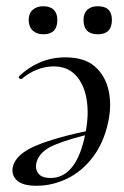

<svg xmlns="http://www.w3.org/2000/svg" viewBox="-20 -583 398 616"><path d="M97 13Q53 13 34.5 -4Q16 -21 21 -47Q30 -88 95 -115.5Q160 -143 284 -168L286 -157Q203 -138 155 -118Q107 -98 97 -62Q92 -42 102.5 -27Q113 -12 143 -12Q184 -12 212.5 -48.5Q241 -85 255 -160Q266 -219 257.5 -266.5Q249 -314 222.5 -342Q196 -370 152 -370Q125 -370 98.5 -359.5Q72 -349 50 -330Q47 -328 42.5 -331.5Q38 -335 42 -339Q71 -367 108.5 -383Q146 -399 190 -399Q251 -399 284.5 -369.5Q318 -340 328.5 -292.5Q339 -245 327 -191Q313 -125 278 -79Q243 -33 195.5 -10Q148 13 97 13ZM119 -473Q98 -473 85 -485Q72 -497 72 -519Q72 -540 85 -551.5Q98 -563 119 -563Q141 -563 152.5 -551.5Q164 -540 164 -519Q164 -473 119 -473ZM294 -473Q248 -473 248 -519Q248 -540 260 -551.5Q272 -563 294 -563Q339 -563 339 -519Q339 -473 294 -473Z"/></svg>

Font: Cormorant Medium
Style: Italic
Weight: 500
Italic angle: -10°
Designer: Christian Thalmann (Catharsis Fonts)
Foundry: Catharsis Fonts
Version: Version 4.000